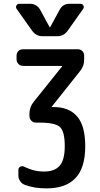

<svg xmlns="http://www.w3.org/2000/svg" viewBox="-20 -785 540 1035"><path d="M412.1 -402.3 259.8 -210.9Q259.8 -210 258.8 -210Q258.8 -208 259.8 -208H268.6Q352.5 -208 396 -157.2Q439.5 -106.4 439.5 2.9Q439.5 120.1 386.7 175.3Q334 230.5 231.4 230.5Q162.1 230.5 112.3 210.9Q97.7 205.1 88.4 191.4Q79.1 177.7 79.1 162.1V130.9Q79.1 119.1 88.9 113.8Q98.6 108.4 110.4 113.3Q164.1 140.6 218.8 139.6Q274.4 139.6 301.8 108.4Q329.1 77.1 329.1 2.9Q329.1 -76.2 303.2 -100.1Q277.3 -124 194.3 -124H173.8Q159.2 -124 148.9 -134.3Q138.7 -144.5 138.7 -160.2V-171.9Q138.7 -207 161.1 -235.4L314.5 -426.8V-428.7Q314.5 -429.7 313.5 -429.7H104.5Q89.8 -429.7 79.6 -439.9Q69.3 -450.2 69.3 -464.8V-485.4Q69.3 -500 79.1 -509.8Q88.9 -519.5 104.5 -519.5H399.4Q414.1 -519.5 423.8 -509.8Q433.6 -500 433.6 -485.4V-464.8Q434.6 -430.7 412.1 -402.3ZM153.3 -619.1 70.3 -736.3Q63.5 -745.1 68.4 -754.9Q73.2 -764.6 84 -764.6H141.6Q176.8 -764.6 195.3 -734.4L248 -637.7Q248 -636.7 249 -636.7Q250 -636.7 250 -637.7L302.7 -734.4Q320.3 -765.6 356.4 -764.6H414.1Q424.8 -764.6 429.7 -754.9Q434.6 -745.1 427.7 -736.3L344.7 -619.1Q323.2 -589.8 289.1 -589.8H209Q174.8 -589.8 153.3 -619.1Z"/></svg>

Font: Rounded-L Mgen+ 1m medium
Style: Regular
Weight: 500
Designer: [Source Han Sans]
Ryoko NISHIZUKA  (kana & ideographs); Paul D. Hunt (Latin, Greek & Cyrillic); Wenlong ZHANG  (bopomofo
Version: Version 1.059.20150602